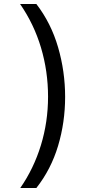

<svg xmlns="http://www.w3.org/2000/svg" viewBox="-20 -812 459 967"><path d="M82 135Q150 37 186 -80.5Q222 -198 222 -325Q222 -453 186.5 -572Q151 -691 81 -792H163Q237 -696 272.5 -574Q308 -452 308 -324Q308 -196 272.5 -77.5Q237 41 163 135Z"/></svg>

Font: uhindi05
Style: Book
Weight: 400
Designer: Jelle Bosma - Monotype Design Team
Foundry: Monotype Imaging Inc.
Version: Version 2.003